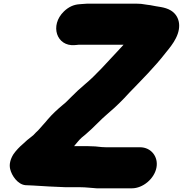

<svg xmlns="http://www.w3.org/2000/svg" viewBox="-20 -805 993 1043"><path d="M505.5 218H696.5C756.2 218 817.8 166.4 829.7 106.5C841.7 46.6 800.7 -5 741 -5H557C548.5 -5.7 540.5 -6 533.2 -6C511.3 -9 484.8 -11 460.2 -11H382.2C388.3 -18.3 395.3 -26.7 403.2 -36C416.2 -51.6 430 -63.6 445 -75C487.6 -110.5 526 -155.1 569.1 -191C608.4 -223.8 647.1 -262.1 682.1 -301C749.1 -370.5 821.3 -442.1 880.6 -519C900.5 -543.1 922 -570.1 935.2 -597C970.5 -666.1 950.6 -722.8 907.4 -748.5C874.1 -768.4 836.9 -767.5 796.1 -777L780.5 -779L766.9 -781C754.1 -783.7 739.7 -785 723.7 -785H451.7C444.4 -785 434.9 -784.3 423.3 -783L411.1 -782C380.1 -780 352.1 -767 327.3 -743C248.6 -666.8 287.6 -551.6 385.8 -560L398 -561C402.1 -561.7 405.2 -562 407.2 -562H651.2C637.6 -547.3 626.5 -535.3 618 -526C559.2 -464 504.1 -399.4 440.1 -346C414.5 -324.7 391.6 -303.1 367.7 -279C351.8 -264.1 338.7 -248.2 322.1 -236C293.1 -211.8 264.9 -186.2 239.1 -156C221.3 -133.7 207.7 -121 190 -100C189 -98.7 188.2 -97.7 187.4 -97C179.2 -89.7 170.9 -81.3 162.4 -72L151.6 -63C133.6 -49.1 120.5 -38.7 105.8 -24C86.7 -8.1 66.1 13.4 52.2 34C35.3 62 29.6 88.2 35 112.5C43.3 149.2 76.6 197.6 118.9 201C126.9 201 134.8 201.3 142.7 202C148.7 202 155.6 202.3 163.5 203C216.2 207.1 280.6 209.6 336.7 212H415.7C448 212 473.8 216.3 505.5 218Z"/></svg>

Font: Smoothie
Style: BlkIt
Weight: 900
Foundry: Cannot Into Space Fonts
Version: Version 0.8